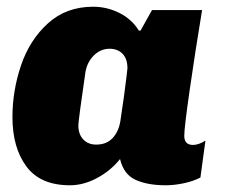

<svg xmlns="http://www.w3.org/2000/svg" viewBox="-20 -541 668 571"><path d="M393 -450H398L432 -511H581Q560 -384 544 -272.5Q528 -161 528 -137Q528 -110 554 -110Q571 -110 591 -123L576 -13Q555 -2 526.5 4Q498 10 473 10Q419 10 383.5 -6Q348 -22 337 -68Q310 -34 269.5 -12Q229 10 188 10Q100 10 58.5 -46Q17 -102 17 -193Q17 -271 42.5 -346.5Q68 -422 122.5 -471.5Q177 -521 257 -521Q298 -521 335 -502.5Q372 -484 393 -450ZM234 -326Q213 -182 213 -168Q213 -142 227.5 -126.5Q242 -111 266 -111Q297 -111 315 -130.5Q333 -150 338 -181L349 -257Q359 -333 359 -338Q359 -366 344.5 -381Q330 -396 306 -396Q279 -396 259 -376Q239 -356 234 -326Z"/></svg>

Font: Chivo Black Italic
Style: Regular
Weight: 900
Italic angle: -8.05°
Designer: Hector Gatti
Foundry: Omnibus-Type
Version: Version 1.007